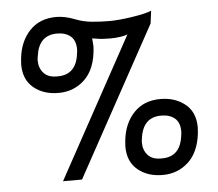

<svg xmlns="http://www.w3.org/2000/svg" viewBox="-55 -853 1053 926"><g transform="rotate(-5 471.5 -390.0)"><path d="M696 12Q623 12 575.5 -27.5Q528 -67 528 -140L530 -169Q539 -252 587.5 -303Q636 -354 716 -354Q787 -354 835.5 -315Q884 -276 884 -202L882 -173Q871 -81 819.5 -34.5Q768 12 696 12ZM699 -68Q789 -68 801 -170Q803 -180 803 -190Q803 -233 778.5 -253.5Q754 -274 713 -274Q624 -274 611 -172Q609 -162 609 -153Q609 -116 630.5 -92Q652 -68 693 -68ZM306 0H214L585 -678Q574 -673 550 -669.5Q526 -666 499 -666Q459 -666 434 -671L414 -674L417 -635Q412 -525 353 -472Q302 -426 230 -426Q157 -426 109.5 -465.5Q62 -505 62 -578L64 -607Q73 -690 121.5 -741Q170 -792 250 -792Q292 -792 340 -773Q378 -758 420 -754Q462 -750 505 -750Q549 -750 614.5 -760Q680 -770 709 -782L701 -721ZM233 -506Q323 -506 335 -608Q337 -618 337 -628Q337 -671 312.5 -691.5Q288 -712 247 -712Q158 -712 145 -610Q143 -600 143 -591Q143 -554 164.5 -530Q186 -506 227 -506Z"/></g></svg>

Font: Tanohe Sans Medium
Style: Italic
Weight: 500
Designer: Village Type and Design LLC & Cristiano Sobral
Foundry: Cooper Hewitt Smithsonian Design Museum
Version: Version 1.00;September 29, 2021;FontCreator 13.0.0.2655 64-b